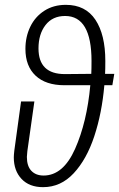

<svg xmlns="http://www.w3.org/2000/svg" viewBox="-20 -762 492 793"><path d="M444 -410H411Q401 -295 369.5 -199.5Q338 -104 284.5 -46.5Q231 11 158 11Q101 11 69 -23Q37 -57 37 -112Q37 -121 39 -139L67 -343H122L93 -138Q91 -120 91 -114Q91 -76 109.5 -56.5Q128 -37 160 -37Q241 -37 290 -147Q339 -257 353 -410H246Q169 -410 127 -449.5Q85 -489 85 -560Q85 -610 105 -651.5Q125 -693 163 -717.5Q201 -742 252 -742Q333 -742 374 -680.5Q415 -619 415 -510Q415 -475 414 -457H452ZM357 -457Q358 -475 358 -510Q358 -696 249 -696Q197 -696 168 -658.5Q139 -621 139 -562Q139 -456 248 -456Z"/></svg>

Font: Fira Sans Extra Condensed Light
Style: Italic
Weight: 300
Width: 3
Italic angle: -8°
Designer: Carrois Corporate & Edenspiekermann AG
Foundry: Carrois Corporate GbR & Edenspiekermann AG
Version: Version 4.203